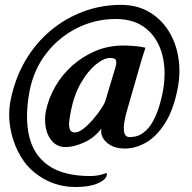

<svg xmlns="http://www.w3.org/2000/svg" viewBox="-20 -583 771 770"><path d="M284.2 167Q213.9 167 156.7 134.8Q99.6 102.5 68.4 52.7Q36.1 2 23.4 -59.6Q10.7 -121.1 22.5 -180.7Q40 -268.6 81.5 -339.4Q123 -410.2 182.6 -460Q242.2 -509.8 314 -536.6Q385.7 -563.5 464.8 -563.5Q529.3 -563.5 577.1 -535.6Q625 -507.8 655.3 -460.4Q685.5 -413.1 695.3 -352.5Q705.1 -292 692.4 -227.5Q675.8 -142.6 642.1 -89.4Q608.4 -36.1 566.4 -11.7Q524.4 12.7 480.5 12.7Q434.6 12.7 407.7 -11.7Q380.9 -36.1 386.7 -67.4Q359.4 -31.2 318.4 -12.2Q277.3 6.8 243.2 6.8Q211.9 6.8 191.4 -14.2Q170.9 -35.2 164.1 -68.4Q157.2 -101.6 164.1 -137.7Q174.8 -189.5 202.1 -236.8Q229.5 -284.2 271 -320.8Q312.5 -357.4 363.8 -378.9Q415 -400.4 473.6 -400.4Q489.3 -400.4 511.7 -398.9Q534.2 -397.5 548.8 -394.5L563.5 -391.6Q558.6 -376 554.2 -363.3Q549.8 -350.6 546.9 -339.8L489.3 -139.6Q459 -33.2 500 -33.2Q532.2 -33.2 555.2 -50.8Q578.1 -68.4 593.3 -96.2Q608.4 -124 617.7 -154.3Q627 -184.6 631.8 -209Q648.4 -293.9 631.3 -361.3Q614.3 -428.7 566.9 -467.8Q519.5 -506.8 444.3 -506.8Q361.3 -506.8 288.6 -470.2Q215.8 -433.6 165.5 -368.7Q115.2 -303.7 98.6 -217.8Q79.1 -114.3 96.7 -37.6Q114.3 39.1 174.8 81.1Q235.4 123 342.8 123Q376 123 408.2 110.4V119.1Q405.3 137.7 372.1 152.3Q338.9 167 284.2 167ZM280.3 -51.8Q294.9 -51.8 314 -66.4Q333 -81.1 352.1 -103Q371.1 -125 384.8 -145.5Q398.4 -166 402.3 -177.7L443.4 -314.5Q447.3 -327.1 445.8 -338.9Q444.3 -350.6 421.9 -350.6Q396.5 -350.6 364.3 -324.2Q332 -297.9 304.7 -250.5Q277.3 -203.1 264.6 -139.6Q261.7 -123 258.3 -102.5Q254.9 -82 259.3 -66.9Q263.7 -51.8 280.3 -51.8Z"/></svg>

Font: Crimson Text
Style: Bold Italic
Weight: 700
Italic angle: -11°
Designer: Sebastian Kosch
Foundry: Sebastian Kosch
Version: Version 1.100; ttfautohint (v1.8.4)